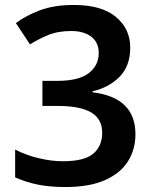

<svg xmlns="http://www.w3.org/2000/svg" viewBox="-20 -744 617 774"><path d="M505 -552Q505 -478 462 -434.5Q419 -391 353 -376V-372Q526 -351 526 -203Q526 -142 496 -94Q466 -46 403.5 -18Q341 10 243 10Q182 10 134 0.5Q86 -9 41 -29V-141Q86 -118 137 -106Q188 -94 233 -94Q320 -94 356 -124.5Q392 -155 392 -209Q392 -264 348 -290.5Q304 -317 210 -317H151V-418H211Q297 -418 337.5 -449Q378 -480 378 -530Q378 -573 348 -596Q318 -619 267 -619Q213 -619 172.5 -602Q132 -585 101 -565L44 -651Q84 -681 141 -702.5Q198 -724 278 -724Q389 -724 447 -676Q505 -628 505 -552Z"/></svg>

Font: Noto Sans Canadian Aboriginal SemiBold
Style: Regular
Weight: 600
Designer: Monotype Design Team, Typotheque's Kevin King
Foundry: Monotype Imaging Inc.
Version: Version 2.004; ttfautohint (v1.8.4.7-5d5b)